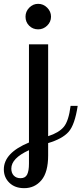

<svg xmlns="http://www.w3.org/2000/svg" viewBox="-104 -731 425 1001"><path d="M-84 152Q-84 66 47 12V-500H147V-21Q203 -39 228.5 -69.5Q254 -100 264 -179H301Q286 -80 253.5 -43.5Q221 -7 147 15V79Q147 167 112 208.5Q77 250 22 250Q-26 250 -55 222Q-84 194 -84 152ZM-45 148Q-45 171 -32 184.5Q-19 198 3 198Q28 198 37.5 179Q47 160 47 122V52Q-45 94 -45 148ZM29 -644Q29 -671 48.5 -691Q68 -711 95 -711Q122 -711 142 -691Q162 -671 162 -644Q162 -617 142 -597.5Q122 -578 95 -578Q67 -578 48 -597Q29 -616 29 -644Z"/></svg>

Font: Lobster Two
Style: Regular
Weight: 400
Designer: Pablo Impallari
Foundry: Pablo Impallari. www.impallari.com
Version: Version 1.006